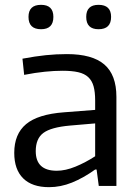

<svg xmlns="http://www.w3.org/2000/svg" viewBox="-20 -770 573 795"><path d="M183 5Q113 5 76 -31.5Q39 -68 39 -137Q39 -215 88 -256Q137 -297 245 -305L374 -315V-354Q374 -389 367.5 -412.5Q361 -436 345.5 -450.5Q330 -465 304 -471Q278 -477 239 -477Q205 -477 165.5 -473Q126 -469 80 -460L73 -527Q126 -537 169.5 -541.5Q213 -546 257 -546Q362 -546 412 -503Q462 -460 462 -369V0H389L380 -68H374Q325 -33 278 -14Q231 5 183 5ZM215 -63Q251 -63 292.5 -80Q334 -97 374 -123V-259L269 -250Q191 -243 159.5 -219.5Q128 -196 128 -144Q128 -63 215 -63ZM150 -649Q98 -649 98 -700Q98 -750 150 -750Q201 -750 201 -700Q201 -649 150 -649ZM388 -649Q337 -649 337 -700Q337 -750 388 -750Q440 -750 440 -700Q440 -649 388 -649Z"/></svg>

Font: Encode Sans
Style: Regular
Weight: 400
Designer: Pablo Impallari, Andres Torresi
Foundry: Pablo Impallari, Andres Torresi
Version: Version 1.000; ttfautohint (v1.00) -l 8 -r 50 -G 200 -x 14 -